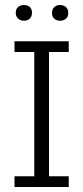

<svg xmlns="http://www.w3.org/2000/svg" viewBox="-20 -748 333 768"><path d="M38 0V-43H117V-540H38V-583H255V-540H176V-43H255V0ZM76 -665Q62 -665 52.5 -673.5Q43 -682 43 -697Q43 -712 52.5 -720Q62 -728 76 -728Q90 -728 99 -720Q108 -712 108 -697Q108 -682 99 -673.5Q90 -665 76 -665ZM220 -665Q207 -665 197.5 -673Q188 -681 188 -696Q188 -712 197.5 -720Q207 -728 220 -728Q234 -728 243.5 -720Q253 -712 253 -696Q253 -681 243.5 -673Q234 -665 220 -665Z"/></svg>

Font: Rokkitt SemiBold Light
Style: Regular
Weight: 300
Version: Version 3.103